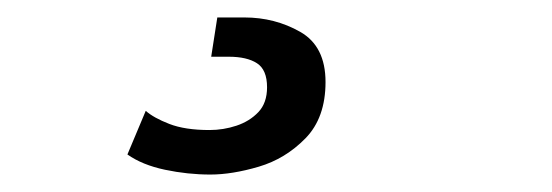

<svg xmlns="http://www.w3.org/2000/svg" viewBox="-20 9 633 220"><path d="M221 209Q195 209 169 203.5Q143 198 126 186L147 136Q156 144 174 151Q192 158 220 158Q236 158 251 153Q266 148 276 137.5Q286 127 286 109Q286 89 274.5 81.5Q263 74 242 74H222L229 29H260Q295 29 324 45.5Q353 62 353 103Q353 144 330 167.5Q307 191 276.5 200Q246 209 221 209Z"/></svg>

Font: Chivo Medium Medium
Style: Italic
Weight: 500
Italic angle: -8.05°
Version: Version 2.002